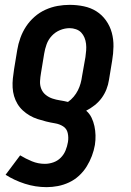

<svg xmlns="http://www.w3.org/2000/svg" viewBox="-20 -548 540 791"><path d="M172 223Q126 223 82.5 209Q39 195 3 172L63 92Q86 106 111.5 116.5Q137 127 165 127Q182 127 199.5 121Q217 115 230 102Q243 89 250 72Q257 55 260 37Q263 18 259 0Q255 -18 240 -27.5Q225 -37 206.5 -40Q188 -43 170 -47.5Q152 -52 135 -57.5Q118 -63 102.5 -72Q87 -81 74 -93Q61 -105 52 -120Q43 -135 38 -152Q33 -169 32 -187.5Q31 -206 33 -225Q35 -244 38 -263L51 -342Q55 -367 64 -392Q73 -417 87.5 -439Q102 -461 122.5 -479Q143 -497 167.5 -508Q192 -519 217 -523.5Q242 -528 267 -528Q297 -528 325.5 -522Q354 -516 377 -501.5Q400 -487 416.5 -464Q433 -441 440.5 -413.5Q448 -386 447.5 -356.5Q447 -327 442 -298L429 -219Q426 -199 418.5 -180Q411 -161 399 -144.5Q387 -128 370 -114.5Q353 -101 335 -92Q349 -80 357 -63.5Q365 -47 369 -28.5Q373 -10 373.5 9.5Q374 29 371 49Q367 72 358.5 94.5Q350 117 337 138Q324 159 305.5 176Q287 193 264.5 203.5Q242 214 218.5 218.5Q195 223 172 223ZM260 -128Q273 -137 283.5 -149.5Q294 -162 301 -176Q308 -190 312 -204.5Q316 -219 318 -234L332 -313Q334 -327 335 -340.5Q336 -354 334.5 -367.5Q333 -381 328 -393Q323 -405 314.5 -414Q306 -423 293 -427.5Q280 -432 267 -432Q247 -432 227.5 -424Q208 -416 193.5 -400.5Q179 -385 172 -365.5Q165 -346 162 -327L149 -248Q146 -231 145 -214Q144 -197 150 -182Q156 -167 168.5 -157Q181 -147 196 -142Q211 -137 227.5 -134.5Q244 -132 260 -128Z"/></svg>

Font: Iosevka Term Curly Oblique
Style: Bold
Weight: 700
Italic angle: -9°
Designer: Belleve Invis
Foundry: Belleve Invis
Version: Version 32.3.0